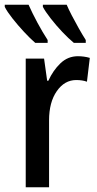

<svg xmlns="http://www.w3.org/2000/svg" viewBox="-39 -786 408 806"><path d="M288 -550Q314 -550 338 -543L326 -443Q307 -450 281 -450Q232 -450 199.5 -403.5Q167 -357 167 -281V0H69V-540H146L159 -447H164Q184 -491 215 -520.5Q246 -550 288 -550ZM241 -766Q249 -747 262.5 -721Q276 -695 291.5 -667.5Q307 -640 321 -618V-606H271Q249 -624 222.5 -652Q196 -680 173.5 -709Q151 -738 141 -757V-766ZM81 -766Q97 -730 118 -691Q139 -652 161 -618V-606H109Q88 -624 62 -652Q36 -680 13.5 -708.5Q-9 -737 -19 -757V-766Z"/></svg>

Font: Noto Sans Condensed Medium
Style: Regular
Weight: 500
Width: 3
Designer: Monotype Design Team
Foundry: Monotype Imaging Inc.
Version: Version 2.013; ttfautohint (v1.8.4.7-5d5b)